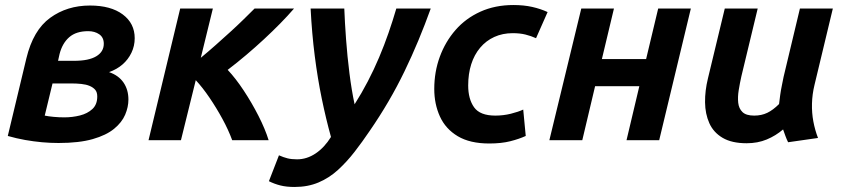

<svg xmlns="http://www.w3.org/2000/svg" viewBox="-20 -558 3359 764"><path d="M213 11Q180 11 147 8Q114 5 80 -1Q46 -7 11 -17L85 -326Q112 -438 179.5 -487Q247 -536 338 -536Q421 -536 468.5 -500.5Q516 -465 516 -406Q516 -375 503 -348Q490 -321 467.5 -301.5Q445 -282 414 -271Q452 -258 471.5 -229.5Q491 -201 491 -162Q491 -132 478 -101.5Q465 -71 434 -45.5Q403 -20 349 -4.5Q295 11 213 11ZM236 -91Q268 -91 298 -98.5Q328 -106 347.5 -124Q367 -142 367 -174Q367 -191 359 -200.5Q351 -210 337 -216Q323 -222 303.5 -224Q284 -226 261 -226H189L158 -98Q172 -95 193.5 -93Q215 -91 236 -91ZM211 -316H274Q304 -316 326 -320.5Q348 -325 363 -334Q378 -343 385.5 -355.5Q393 -368 393 -384Q393 -409 375 -421.5Q357 -434 331 -434Q283 -434 255.5 -410Q228 -386 217 -343Z M571 0 697 -524H827L779 -328Q808 -352 838.5 -379Q869 -406 897.5 -432Q926 -458 950.5 -482Q975 -506 993 -524H1150Q1125 -495 1094.5 -464Q1064 -433 1030 -401.5Q996 -370 960 -339.5Q924 -309 886 -280Q918 -246 950 -197.5Q982 -149 1008.5 -97Q1035 -45 1049 0H904Q889 -41 865 -85Q841 -129 813.5 -169.5Q786 -210 759 -239L700 0Z M1152 186Q1120 186 1096 180Q1072 174 1050 163L1090 60Q1108 68 1124 72Q1140 76 1162 76Q1201 76 1236 52.5Q1271 29 1297 -13Q1277 -85 1260.5 -165Q1244 -245 1232.5 -335Q1221 -425 1216 -524H1350Q1352 -470 1357 -402Q1362 -334 1370.5 -266.5Q1379 -199 1391 -143Q1419 -187 1443.5 -234Q1468 -281 1488.5 -329.5Q1509 -378 1526 -427Q1543 -476 1557 -524H1694Q1671 -460 1645 -397.5Q1619 -335 1589.5 -274Q1560 -213 1525.5 -154Q1491 -95 1451 -37Q1422 6 1391 46Q1360 86 1325 118Q1290 150 1247.5 168Q1205 186 1152 186Z M1927 13Q1850 13 1801.5 -16Q1753 -45 1730.5 -94.5Q1708 -144 1708 -204Q1708 -272 1730 -332Q1752 -392 1792.5 -438.5Q1833 -485 1891.5 -511.5Q1950 -538 2023 -538Q2064 -538 2097.5 -530.5Q2131 -523 2159 -510L2113 -406Q2093 -415 2071 -420.5Q2049 -426 2020 -426Q1980 -426 1947 -411Q1914 -396 1890.5 -368Q1867 -340 1855 -302Q1843 -264 1843 -218Q1843 -164 1866.5 -131Q1890 -98 1951 -98Q1983 -98 2013 -105.5Q2043 -113 2062 -122L2072 -17Q2046 -5 2010.5 4Q1975 13 1927 13Z M2166 0 2293 -524H2423L2375 -323H2551L2599 -524H2729L2603 0H2473L2524 -215H2348L2297 0Z M2951 12Q2892 12 2855.5 -9.5Q2819 -31 2802.5 -68Q2786 -105 2785.5 -151Q2785 -197 2797 -246L2864 -524H2995L2930 -254Q2924 -227 2919.5 -199.5Q2915 -172 2917.5 -149Q2920 -126 2934.5 -112Q2949 -98 2981 -98Q3010 -98 3033 -109Q3056 -120 3080 -144Q3082 -161 3084.5 -179.5Q3087 -198 3091 -217Q3095 -236 3098 -252L3163 -524H3294L3221 -220Q3212 -183 3211 -146Q3210 -109 3216.5 -74.5Q3223 -40 3235 -9L3116 8Q3110 -4 3105.5 -16.5Q3101 -29 3096 -43Q3067 -18 3031 -3Q2995 12 2951 12Z"/></svg>

Font: Ubuntu Sans
Style: Bold Italic
Weight: 700
Italic angle: -13.5°
Designer: Dalton Maag Ltd
Foundry: Dalton Maag Ltd
Version: Version 1.006